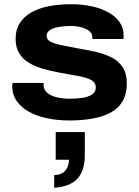

<svg xmlns="http://www.w3.org/2000/svg" viewBox="-20 -559 660 910"><path d="M309 12Q252 12 203 1.5Q154 -9 117 -29.5Q80 -50 59 -80.5Q38 -111 38 -151Q38 -155 38.5 -159Q39 -163 40 -166H187Q187 -165 186.5 -162Q186 -159 186 -157Q187 -133 204.5 -118.5Q222 -104 250.5 -97.5Q279 -91 311 -91Q340 -91 368.5 -95Q397 -99 415.5 -110.5Q434 -122 434 -144Q434 -168 411.5 -180Q389 -192 350 -199Q311 -206 261 -215Q221 -222 183.5 -233Q146 -244 117 -261.5Q88 -279 71 -306.5Q54 -334 54 -375Q54 -418 73.5 -449Q93 -480 128 -500Q163 -520 211 -529.5Q259 -539 316 -539Q368 -539 413 -529.5Q458 -520 492.5 -501Q527 -482 546.5 -454.5Q566 -427 566 -391Q566 -386 565.5 -381Q565 -376 565 -374H418V-380Q418 -399 404 -411Q390 -423 366.5 -429.5Q343 -436 313 -436Q297 -436 277.5 -434Q258 -432 240.5 -427Q223 -422 212 -413Q201 -404 201 -390Q201 -371 220.5 -361Q240 -351 272.5 -345Q305 -339 342 -331Q386 -324 428.5 -314.5Q471 -305 505.5 -288.5Q540 -272 560.5 -242Q581 -212 581 -163Q581 -114 561.5 -80Q542 -46 505.5 -26Q469 -6 419 3Q369 12 309 12ZM237 331V271Q272 270 289.5 249.5Q307 229 307 198H244V67H382V176Q382 228 365 261.5Q348 295 315.5 311.5Q283 328 237 331Z"/></svg>

Font: Archivo SemiExpanded
Style: Bold
Weight: 700
Width: 6
Designer: Hector Gatti
Foundry: Omnibus-Type
Version: Version 2.001